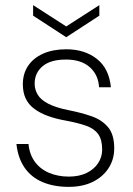

<svg xmlns="http://www.w3.org/2000/svg" viewBox="-20 -716 518 748"><path d="M247 12Q190 12 146 -6.5Q102 -25 76 -62.5Q50 -100 44 -155H91Q95 -114 116 -85.5Q137 -57 171.5 -42.5Q206 -28 248 -28Q288 -28 317 -42Q346 -56 362 -80Q378 -104 378 -133Q378 -172 362.5 -193.5Q347 -215 316 -226Q285 -237 237 -246Q197 -253 166 -264.5Q135 -276 113 -292.5Q91 -309 80 -332.5Q69 -356 69 -388Q69 -429 89.5 -459.5Q110 -490 148 -507Q186 -524 238 -524Q310 -524 357.5 -486.5Q405 -449 412 -376H366Q363 -425 329.5 -454.5Q296 -484 237 -484Q177 -484 146 -458Q115 -432 115 -390Q115 -367 127 -347Q139 -327 168 -312Q197 -297 246 -287Q297 -277 337 -263Q377 -249 401 -220.5Q425 -192 425 -138Q425 -95 403 -61Q381 -27 341.5 -7.5Q302 12 247 12ZM238 -571 109 -655V-696L238 -613L367 -696V-655Z"/></svg>

Font: DM Sans 12pt ExtraLight
Style: Regular
Weight: 250
Version: Version 4.004;gftools[0.9.30]